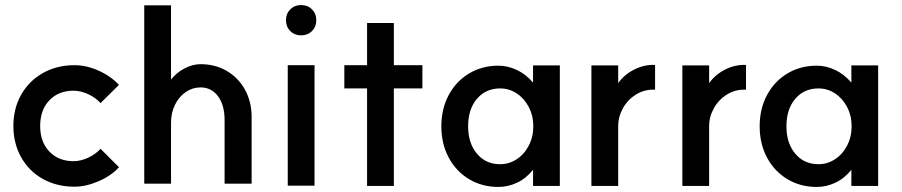

<svg xmlns="http://www.w3.org/2000/svg" viewBox="-20 -727 3570 760"><path d="M378 -138 451 -65Q420 -31 370 -9.5Q320 12 275 12Q205 12 150 -18.5Q95 -49 64 -104Q33 -159 33 -228Q33 -298 64 -352.5Q95 -407 150 -438Q205 -469 275 -469Q322 -469 370 -447.5Q418 -426 451 -391L378 -319Q358 -341 328.5 -354.5Q299 -368 271 -368Q212 -368 175.5 -330Q139 -292 139 -228Q139 -165 175.5 -127Q212 -89 271 -89Q299 -89 328.5 -102.5Q358 -116 378 -138Z M774 -381Q742 -381 715 -362.5Q688 -344 672.5 -312Q657 -280 657 -242V0H551V-706H657V-412Q679 -440 711 -456.5Q743 -473 774 -473Q832 -473 878 -446Q924 -419 950 -371.5Q976 -324 976 -264V0H869V-252Q869 -311 843 -346Q817 -381 774 -381Z M1225 -469V8H1119V-469ZM1232 -647Q1232 -621 1215 -604Q1198 -587 1172 -587Q1146 -587 1129 -604Q1112 -621 1112 -647Q1112 -673 1129 -690Q1146 -707 1172 -707Q1198 -707 1215 -690Q1232 -673 1232 -647Z M1433 -377H1343V-469H1433V-636H1539V-469H1652V-377H1539V9H1433Z M1727 -227Q1727 -296 1756 -350.5Q1785 -405 1836.5 -436Q1888 -467 1953 -467Q1990 -467 2026 -450Q2062 -433 2090 -400V-468H2196V9H2090V-55Q2063 -21 2027 -4Q1991 13 1953 13Q1888 13 1836.5 -18Q1785 -49 1756 -103.5Q1727 -158 1727 -227ZM2091 -227Q2091 -269 2073 -303.5Q2055 -338 2025 -357.5Q1995 -377 1960 -377Q1903 -377 1868 -336Q1833 -295 1833 -227Q1833 -160 1868 -118.5Q1903 -77 1960 -77Q1995 -77 2025 -96.5Q2055 -116 2073 -150.5Q2091 -185 2091 -227Z M2321 -468H2427V-398Q2451 -432 2491 -452Q2531 -472 2573 -470V-372Q2532 -374 2498.5 -353.5Q2465 -333 2446 -299Q2427 -265 2427 -228V9H2321Z M2681 -468H2787V-398Q2811 -432 2851 -452Q2891 -472 2933 -470V-372Q2892 -374 2858.5 -353.5Q2825 -333 2806 -299Q2787 -265 2787 -228V9H2681Z M2987 -227Q2987 -296 3016 -350.5Q3045 -405 3096.5 -436Q3148 -467 3213 -467Q3250 -467 3286 -450Q3322 -433 3350 -400V-468H3456V9H3350V-55Q3323 -21 3287 -4Q3251 13 3213 13Q3148 13 3096.5 -18Q3045 -49 3016 -103.5Q2987 -158 2987 -227ZM3351 -227Q3351 -269 3333 -303.5Q3315 -338 3285 -357.5Q3255 -377 3220 -377Q3163 -377 3128 -336Q3093 -295 3093 -227Q3093 -160 3128 -118.5Q3163 -77 3220 -77Q3255 -77 3285 -96.5Q3315 -116 3333 -150.5Q3351 -185 3351 -227Z"/></svg>

Font: SUITE
Style: Bold
Weight: 700
Designer: Sun
Foundry: Sun
Version: Version 2.040